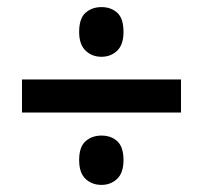

<svg xmlns="http://www.w3.org/2000/svg" viewBox="-20 -623 573 541"><path d="M266 -463Q239 -463 221 -480.5Q203 -498 203 -533Q203 -571 221 -587Q239 -603 266 -603Q293 -603 310.5 -587Q328 -571 328 -533Q328 -497 310 -480Q292 -463 266 -463ZM42 -306V-399H490V-306ZM266 -102Q239 -102 221 -119Q203 -136 203 -172Q203 -209 221 -225Q239 -241 266 -241Q293 -241 310.5 -225Q328 -209 328 -172Q328 -136 310 -119Q292 -102 266 -102Z"/></svg>

Font: Noto Sans Georgian SemiCondensed SemiBold
Style: Regular
Weight: 600
Width: 4
Designer: Monotype Design Team, Akaki Razmadze
Foundry: Google LLC
Version: Version 2.005; ttfautohint (v1.8.4.7-5d5b)